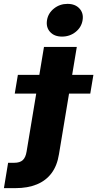

<svg xmlns="http://www.w3.org/2000/svg" viewBox="-133 -764 500 988"><path d="M93.3 -522.5H262.2L170.4 29.8Q161.1 88.4 132.3 127Q103.5 165.5 56.6 184.8Q9.8 204.1 -53.7 204.1H-112.8L-91.3 73.7H-60.1Q-30.8 73.7 -15.9 60.1Q-1 46.4 3.9 15.6ZM-57.1 -282.2 -41 -378.9H347.7L331.5 -282.2ZM186 -575.7Q146.5 -575.7 124.8 -599.6Q103 -623.5 108.9 -660.2Q114.7 -696.3 144.8 -720.2Q174.8 -744.1 214.4 -744.1Q253.9 -744.1 275.9 -720.2Q297.9 -696.3 292 -660.2Q286.1 -623.5 256.1 -599.6Q226.1 -575.7 186 -575.7Z"/></svg>

Font: Inter 28pt ExtraBold
Style: Italic
Weight: 800
Italic angle: -9.3988°
Designer: Rasmus Andersson
Foundry: rsms
Version: Version 4.001;git-66647c0bb